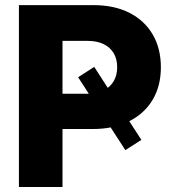

<svg xmlns="http://www.w3.org/2000/svg" viewBox="-20 -748 697 768"><path d="M356.9 -480.5 545.4 -188.5 481.4 -147.5 292.5 -439ZM55.7 0V-727.5H353.5Q437 -727.5 497.6 -696.8Q558.1 -666 590.8 -610.1Q623.5 -554.2 623.5 -479Q623.5 -403.8 590.3 -348.4Q557.1 -293 495.8 -262.5Q434.6 -231.9 350.6 -231.9H159.2V-373H330.6Q368.2 -373 394.5 -386.2Q420.9 -399.4 434.8 -423.3Q448.7 -447.3 448.7 -479Q448.7 -511.7 434.8 -535.2Q420.9 -558.6 394.5 -571.5Q368.2 -584.5 330.6 -584.5H230V0Z"/></svg>

Font: Inter 24pt ExtraBold
Style: Regular
Weight: 800
Designer: Rasmus Andersson
Foundry: rsms
Version: Version 4.001;git-66647c0bb